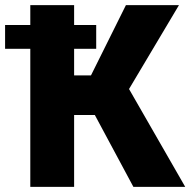

<svg xmlns="http://www.w3.org/2000/svg" viewBox="-56 -731 745 751"><path d="M314.9 -281.2H233.9V0H62.5V-540H-36.1V-633.3H62.5V-710.9H233.9V-633.3H320.3V-540H233.9V-436H299.8L436.5 -710.9H644L448.7 -382.8L668.5 0H465.8Z"/></svg>

Font: Sadagaat-English
Style: Regular
Weight: 900
Designer: Ahmed alsheikh
Foundry: Ahmed alsheikh Design
Version: Version 2.137;January 17, 2018;FontCreator 11.0.0.2408 64-bi